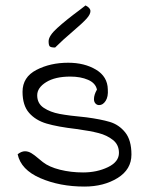

<svg xmlns="http://www.w3.org/2000/svg" viewBox="-20 -686 549 707"><path d="M72 -129Q84 -129 95.5 -122Q107 -115 119 -104.5Q131 -94 138 -89Q161 -71 201 -61Q241 -51 286 -51Q337 -51 377.5 -70.5Q418 -90 418 -123Q418 -153 396 -170.5Q374 -188 343 -196Q312 -204 261 -211Q192 -219 151.5 -231Q111 -243 87 -270.5Q63 -298 63 -348Q63 -402 114 -428.5Q165 -455 231 -455Q291 -455 333.5 -429.5Q376 -404 377 -357Q379 -330 369 -314.5Q359 -299 345 -299Q337 -299 331.5 -305Q326 -311 326 -321Q326 -337 337 -356Q332 -380 304.5 -392Q277 -404 239 -404Q183 -404 150 -383.5Q117 -363 117 -335Q117 -305 141 -289Q165 -273 199.5 -266.5Q234 -260 298 -254Q351 -247 384.5 -237Q418 -227 441 -198.5Q464 -170 464 -117Q464 -62 413 -30.5Q362 1 291 1Q200 1 128.5 -30Q57 -61 45 -118Q59 -129 72 -129ZM159 -534Q159 -554 191 -583Q223 -612 273 -649L295 -666Q313 -657 313 -645Q313 -633 298.5 -617Q284 -601 250 -572Q210 -538 183 -511Q168 -511 163.5 -515Q159 -519 159 -534Z"/></svg>

Font: Indie Flower
Style: Regular
Weight: 400
Designer: Kimberly Geswein
Foundry: Kimberly Geswein
Version: Version 2.000